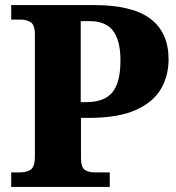

<svg xmlns="http://www.w3.org/2000/svg" viewBox="-20 -734 692 754"><path d="M24 0V-57H59Q83 -57 100 -67.5Q117 -78 117 -120V-598Q117 -637 100 -647Q83 -657 63 -657H24V-714H350Q500 -714 571 -660Q642 -606 642 -501Q642 -436 611.5 -384Q581 -332 512 -301.5Q443 -271 328 -271H298V-115Q298 -76 313.5 -66.5Q329 -57 351 -57H411V0ZM319 -333Q389 -333 421 -371Q453 -409 453 -497Q453 -575 424 -613Q395 -651 333 -651H297V-333Z"/></svg>

Font: Noto Serif Telugu ExtraBold
Style: Regular
Weight: 800
Designer: Jelle Bosma - Monotype Design Team
Foundry: Monotype Imaging Inc.
Version: Version 2.005; ttfautohint (v1.8.4.7-5d5b)